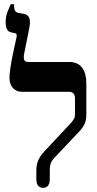

<svg xmlns="http://www.w3.org/2000/svg" viewBox="-20 -887 463 914"><path d="M185 7Q153 7 153 -35V-74Q153 -102 161.5 -122.5Q170 -143 189 -164L319 -303Q329 -315 333 -323Q337 -331 337 -344V-418Q337 -450 308 -450H85Q58 -450 41.5 -468Q25 -486 25 -517Q25 -532 29 -560.5Q33 -589 39.5 -620.5Q46 -652 51.5 -677Q57 -702 59 -711Q62 -727 52 -729L33 -733Q7 -738 7 -781Q7 -808 15.5 -830Q24 -852 31 -867H47V-859Q47 -844 51.5 -836Q56 -828 70 -825L97 -820Q132 -813 119 -751L95 -631Q91 -609 96 -600.5Q101 -592 114 -592H308Q351 -592 371 -564.5Q391 -537 391 -491V-342Q391 -317 384 -300Q377 -283 361 -265L240 -137Q226 -122 221.5 -109Q217 -96 217 -77V-35Q217 7 185 7Z"/></svg>

Font: Noto Serif Hebrew Condensed
Style: Bold
Weight: 700
Width: 3
Designer: Monotype Design Team
Foundry: Monotype Imaging Inc.
Version: Version 2.004; ttfautohint (v1.8.4.7-5d5b)